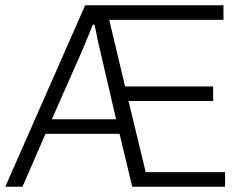

<svg xmlns="http://www.w3.org/2000/svg" viewBox="-22 -706 918 726"><path d="M-2 0 300 -686H823V-631H391L451 -379H784V-324H464L529 -55H829V0H478L430 -200H150L63 0ZM174 -255H417L357 -513Q354 -525 351 -538Q348 -551 345.5 -564Q343 -577 340.5 -589.5Q338 -602 335 -613H329Q325 -603 320 -590.5Q315 -578 309.5 -564.5Q304 -551 298.5 -538Q293 -525 288 -513Z"/></svg>

Font: Archivo SemiCondensed ExtraLight
Style: Regular
Weight: 250
Width: 4
Designer: Hector Gatti
Foundry: Omnibus-Type
Version: Version 2.001